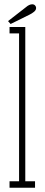

<svg xmlns="http://www.w3.org/2000/svg" viewBox="-20 -876 208 896"><path d="M24.5 0V-30H69V-720H24.5V-750H98V-30H143.5V0ZM29.5 -764 17.5 -777.5 100.5 -842Q116.5 -856 130.5 -856Q141.5 -856 146.5 -846.5Q148.5 -843 148.5 -838.5Q148.5 -829 138.8 -821Q129 -813 117.5 -807.5Z"/></svg>

Font: Imbue 10pt Thin
Style: Regular
Weight: 100
Designer: Tyler Finck
Foundry: Etcetera Type Company
Version: Version 1.102; ttfautohint (v1.8.3)